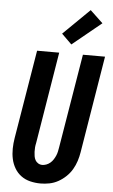

<svg xmlns="http://www.w3.org/2000/svg" viewBox="-64 -1031 635 1081"><g transform="rotate(5 253.5 -490.5)"><path d="M207 8Q177 8 148.5 1Q120 -6 97.5 -22.5Q75 -39 60.5 -63.5Q46 -88 40 -116Q34 -144 34.5 -174Q35 -204 40 -234L123 -735H248L163 -217Q160 -204 159 -191.5Q158 -179 158.5 -166.5Q159 -154 161 -142Q163 -130 168.5 -120Q174 -110 184.5 -103.5Q195 -97 208 -97Q219 -97 231 -101.5Q243 -106 253 -114.5Q263 -123 270 -134Q277 -145 282 -156.5Q287 -168 289.5 -180Q292 -192 294 -204L382 -735H507L417 -187Q413 -162 405 -137Q397 -112 383.5 -89Q370 -66 350 -47Q330 -28 306.5 -15Q283 -2 257.5 3Q232 8 207 8ZM312 -787 255 -843 404 -989 476 -921Z"/></g></svg>

Font: Iosevka Extrabold
Style: Italic
Weight: 800
Italic angle: -9°
Monospace: yes
Designer: Belleve Invis
Foundry: Belleve Invis
Version: Version 32.5.0; ttfautohint (v1.8.4)